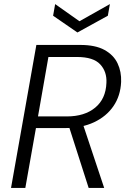

<svg xmlns="http://www.w3.org/2000/svg" viewBox="-20 -920 627 940"><path d="M34 0 158 -700H373Q447 -700 491.5 -675.5Q536 -651 555.5 -610Q575 -569 573 -519Q570 -451 535.5 -400.5Q501 -350 440.5 -321.5Q380 -293 298 -293H156L104 0ZM414 0 313 -315H385L490 0ZM166 -350H307Q394 -350 446 -393Q498 -436 501 -514Q504 -569 470.5 -605Q437 -641 357 -641H217ZM518 -900 508 -843 359 -761 240 -843 250 -900 369 -816Z"/></svg>

Font: DM Sans Light
Style: Italic
Weight: 300
Italic angle: -10°
Designer: Colophon Foundry, Jonny Pinhorn
Foundry: Colophon Foundry
Version: Version 4.004;gftools[0.9.30]